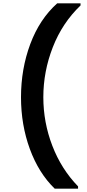

<svg xmlns="http://www.w3.org/2000/svg" viewBox="-20 -944 525 1161"><path d="M311 197Q214 103 160.5 -43Q107 -189 107 -356Q107 -527 163 -677.5Q219 -828 326 -924H467V-911Q357 -806 299.5 -659Q242 -512 242 -356Q242 -204 296.5 -62.5Q351 79 452 183V197Z"/></svg>

Font: MSTAGE SemiBold
Style: Regular
Weight: 600
Designer: Ninad Kale (Devanagari), Jonny Pinhorn (Latin)
Foundry: Indian Type Foundry
Version: 4.004